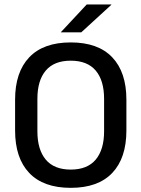

<svg xmlns="http://www.w3.org/2000/svg" viewBox="-20 -846 647 878"><path d="M303.5 13Q178.5 13 113.8 -55Q49 -123 49 -249.5V-390Q49 -516 113.8 -584Q178.5 -652 303.5 -652Q428.5 -652 493.2 -584Q558 -516 558 -390V-249.5Q558 -123 493.2 -55Q428.5 13 303.5 13ZM303.5 -70.5Q379.5 -70.5 417.8 -116.2Q456 -162 456 -245.5V-394Q456 -478 417.8 -523.2Q379.5 -568.5 303.5 -568.5Q227.5 -568.5 189.2 -523.2Q151 -478 151 -394V-245.5Q151 -162 189.2 -116.2Q227.5 -70.5 303.5 -70.5ZM376.5 -825.5H489V-824L351.5 -698H258.5V-699Z"/></svg>

Font: Anek Bangla Medium
Style: Regular
Weight: 500
Designer: Sulekha Rajkumar (Bangla), Yesha Goshar (Latin)
Foundry: Ek Type
Version: Version 1.003